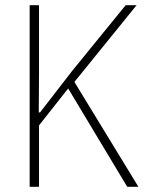

<svg xmlns="http://www.w3.org/2000/svg" viewBox="-20 -718 571 738"><path d="M242 -378 130 -236V0H94V-698H130V-444L129 -286H134L257 -445L463 -698H505L266 -403L512 0H469Z"/></svg>

Font: IBM Plex Sans Condensed ExtraLight
Style: Regular
Weight: 200
Width: 3
Designer: Mike Abbink, Paul van der Laan, Pieter van Rosmalen
Foundry: Bold Monday
Version: Version 1.3